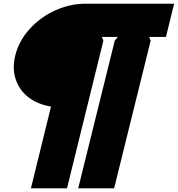

<svg xmlns="http://www.w3.org/2000/svg" viewBox="-20 -830 955 1031"><path d="M915 -810.1 871.1 -631.8H780.8L789.1 -611.8L592.8 181.2H399.9L596.2 -611.8L612.8 -631.8H526.9L535.2 -611.8L339.8 181.2H146L253.9 -257.8Q184.6 -269 135.3 -305.7Q85.9 -342.3 65.2 -401.9Q44.4 -461.4 62 -532.2Q81.5 -611.3 140.6 -675.8Q199.7 -740.2 278.8 -775.1Q357.9 -810.1 439 -810.1Z"/></svg>

Font: Sinkin Sans 900 X Black Italic
Style: Regular
Weight: 950
Italic angle: -112°
Designer: Keith Bates
Foundry: K-Type
Version: Sinkin Sans (version 1.0)  by Keith Bates   •   © 2014   www